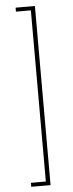

<svg xmlns="http://www.w3.org/2000/svg" viewBox="-60 -831 365 961"><g transform="rotate(-5 122.0 -350.0)"><path d="M154 -800V100H57V80H132V-780H57V-800Z"/></g></svg>

Font: Albert Sans Thin
Style: Regular
Weight: 250
Designer: Andreas Rasmussen
Foundry: a.Foundry
Version: Version 1.025